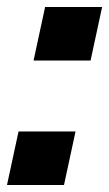

<svg xmlns="http://www.w3.org/2000/svg" viewBox="-33 -529 312 549"><path d="M-13 0 20 -153H183L150 0ZM63 -356 96 -509H259L226 -356Z"/></svg>

Font: Geist
Style: Bold Italic
Weight: 700
Italic angle: -12°
Designer: Basement.studio, Andrés Briganti, Mateo Zaragoza
Foundry: Basement.studio, Vercel, Andrés Briganti, Guido Ferreyra, Mateo Zaragoza
Version: Version 1.500; ttfautohint (v1.8.4.7-5d5b)